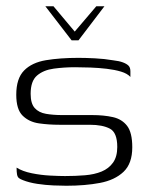

<svg xmlns="http://www.w3.org/2000/svg" viewBox="-20 -589 472 614"><path d="M125 -569H151L219 -488L288 -569H314L231 -460H209ZM192 5Q177 5 151.5 4Q126 3 99.5 -1Q73 -5 53 -13Q45 -16 40.5 -19.5Q36 -23 34.5 -31Q33 -39 33 -53Q52 -41 81.5 -35Q111 -29 140.5 -27.5Q170 -26 188 -26Q221 -26 251.5 -28.5Q282 -31 305 -40.5Q328 -50 341.5 -69Q355 -88 355 -119Q355 -165 331.5 -177.5Q308 -190 267 -190H170Q136 -190 104.5 -194.5Q73 -199 52.5 -219Q32 -239 32 -286Q32 -338 57 -363.5Q82 -389 127 -396.5Q172 -404 231 -404Q253 -404 283.5 -402.5Q314 -401 343 -396Q361 -394 373 -389.5Q385 -385 391 -379Q397 -373 397 -361V-343Q387 -354 367 -360Q347 -366 321.5 -369Q296 -372 269.5 -373Q243 -374 220 -374Q185 -374 152 -369.5Q119 -365 98.5 -347.5Q78 -330 78 -289Q78 -258 91 -243.5Q104 -229 127 -225Q150 -221 179 -221H275Q312 -221 341 -214.5Q370 -208 386.5 -186.5Q403 -165 403 -118Q403 -66 375 -39.5Q347 -13 299.5 -4Q252 5 192 5Z"/></svg>

Font: Genos Thin Light
Style: Regular
Weight: 300
Version: Version 1.010